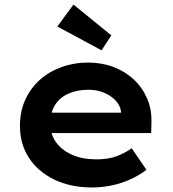

<svg xmlns="http://www.w3.org/2000/svg" viewBox="-20 -817 764 847"><path d="M386 10Q291 10 219 -25Q147 -60 107.5 -121Q68 -182 68 -261Q68 -325 91 -376Q114 -427 155 -464Q196 -501 251 -521Q306 -541 369 -541Q429 -541 480.5 -521.5Q532 -502 570 -466.5Q608 -431 629 -382.5Q650 -334 648 -277L647 -230H166L143 -320H530L514 -302V-324Q511 -351 490.5 -373Q470 -395 439 -408Q408 -421 371 -421Q321 -421 283 -404.5Q245 -388 223.5 -355Q202 -322 202 -272Q202 -224 227.5 -189Q253 -154 298.5 -134Q344 -114 405 -114Q457 -114 493.5 -127.5Q530 -141 561 -163L626 -68Q595 -44 555.5 -26Q516 -8 473 1Q430 10 386 10ZM428 -595 233 -700 304 -797 471 -661Z"/></svg>

Font: Lexend Exa SemiBold
Style: Regular
Weight: 600
Designer: Bonnie Shaver-Troup, Thomas Jockin
Foundry: Lexend
Version: Version 1.007